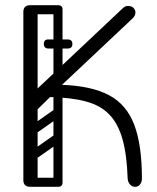

<svg xmlns="http://www.w3.org/2000/svg" viewBox="-20 -720 607 740"><path d="M501 0Q489 0 481 -9Q473 -18 472 -32Q469 -124 452 -184Q435 -244 401 -279Q367 -314 311 -329Q255 -344 173 -346L120 -294L75 -332L453 -688Q462 -697 473 -697Q489 -697 495.5 -688.5Q502 -680 502 -673Q502 -665 499 -659.5Q496 -654 491 -649L219 -393Q333 -389 400.5 -353Q468 -317 497.5 -239Q527 -161 527 -31Q527 -18 519.5 -9Q512 0 501 0ZM97 0Q70 0 70 -26V-674Q70 -700 97 -700Q125 -700 125 -674V-26Q125 0 97 0ZM81 -17Q81 -35 99 -35H202Q220 -35 220 -17Q220 0 201 0H98Q81 0 81 -17ZM82 -682Q82 -700 100 -700H203Q221 -700 221 -682Q221 -665 202 -665H99Q82 -665 82 -682ZM203 -402Q186 -402 186 -419V-683Q186 -700 203 -700Q221 -700 221 -684V-420Q221 -402 203 -402ZM149 -551Q149 -568 166 -568H240Q259 -568 259 -551Q259 -533 241 -533H167Q149 -533 149 -551ZM149 -551Q149 -568 166 -568H240Q259 -568 259 -551Q259 -533 241 -533H167Q149 -533 149 -551ZM215 -198Q220 -191 218.5 -184Q217 -177 212 -173L118 -107Q105 -98 95 -111Q84 -127 98 -136L192 -202Q205 -211 215 -198ZM215 -296Q220 -289 218.5 -282Q217 -275 212 -271L118 -205Q105 -196 95 -209Q84 -225 98 -234L192 -300Q205 -309 215 -296ZM108 0Q90 0 90 -18V-350Q90 -366 108 -366Q125 -366 125 -349V-17Q125 0 108 0ZM204 0Q186 0 186 -18V-350Q186 -366 204 -366Q221 -366 221 -349V-17Q221 0 204 0Z"/></svg>

Font: Agu Display Uzo
Style: Regular
Weight: 400
Designer: Oluwaseun Badejo
Version: Version 1.103